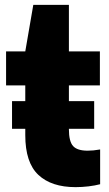

<svg xmlns="http://www.w3.org/2000/svg" viewBox="-20 -760 450 790"><path d="M29.5 -230V-344H84V-408.5H5V-548.5H84L117 -740H263.5V-548.5H391V-408.5H263.5V-344H367.5V-230H263.5V-228.5Q263.5 -178 280.8 -159Q298 -140 340.5 -140Q352 -140 364.5 -141.2Q377 -142.5 392 -145V-2Q371.5 3.5 344.2 6.8Q317 10 291 10Q191.5 10 137.8 -40.5Q84 -91 84 -204V-230Z"/></svg>

Font: Encode Sans SmCnd XBd
Style: Regular
Weight: 800
Width: 4
Designer: Multiple Designers
Foundry: Impallari Type
Version: Version 3.002; ttfautohint (v1.8.3) -l 8 -r 50 -G 200 -x 14 